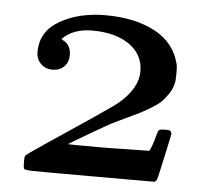

<svg xmlns="http://www.w3.org/2000/svg" viewBox="-40 -496 581 538"><g transform="rotate(5 250.0 -226.5)"><path d="M55 -334Q55 -392 108.5 -422.5Q162 -453 236 -453Q320 -453 376.5 -422.5Q433 -392 447 -331Q448 -325 448 -307Q448 -286 446 -280Q442 -263 432 -248.5Q422 -234 412.5 -225Q403 -216 383.5 -204.5Q364 -193 353 -187.5Q342 -182 316 -170Q310 -167 300.5 -162.5Q291 -158 285 -155Q279 -152 277 -151Q269 -147 216 -116Q163 -85 163 -84Q163 -83 267 -83L382 -85H391Q398 -96 406 -126Q410 -142 413 -145Q416 -148 429 -148Q441 -148 443.5 -147Q446 -146 449 -139Q449 -137 435 -72.5Q421 -8 420 -7Q420 -6 414 0H233Q94 0 70.5 -0.5Q47 -1 46 -5Q46 -5 46 -6Q44 -8 44 -24Q44 -39 46 -41Q47 -44 98.5 -78.5Q150 -113 212.5 -155Q275 -197 294 -212Q347 -257 347 -304Q347 -352 307.5 -379.5Q268 -407 203 -407Q150 -407 120 -377Q118 -375 123 -373Q146 -362 146 -332Q146 -313 133.5 -300.5Q121 -288 101 -288Q81 -288 68 -301Q55 -314 55 -334Z"/></g></svg>

Font: MathJax_Caligraphic
Style: Regular
Weight: 400
Version: Version 1.1